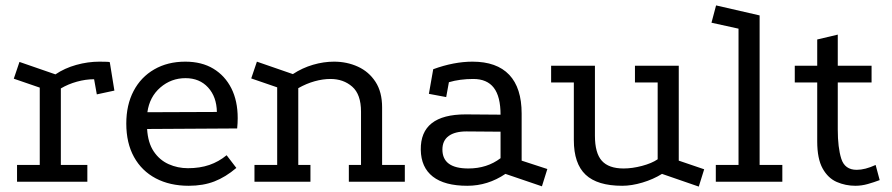

<svg xmlns="http://www.w3.org/2000/svg" viewBox="-20 -672 3299 710"><path d="M185 -397Q219 -420 262 -432Q305 -444 348 -444Q384 -444 386 -442L403 -337L338 -323L328 -379Q297 -379 264.5 -370Q232 -361 205 -345V-62H303V0H43V-62H127V-348L31 -381L52 -443Z M854 -51Q814 -17 772.5 -1Q731 15 678 15Q608 15 556 -12.5Q504 -40 475.5 -91.5Q447 -143 447 -215Q447 -284 474 -335.5Q501 -387 550.5 -415.5Q600 -444 665 -444Q726 -444 769 -418Q812 -392 835.5 -345.5Q859 -299 859 -235Q859 -226 858.5 -216.5Q858 -207 857 -197L524 -195Q527 -144 548.5 -112Q570 -80 603.5 -65Q637 -50 675 -50Q719 -50 754 -62Q789 -74 818 -98ZM782 -258Q781 -314 749.5 -348.5Q718 -383 666 -383Q613 -383 573 -348.5Q533 -314 525 -257Z M921 0V-62H1005V-349L909 -382L930 -444L1063 -398Q1098 -421 1137.5 -432.5Q1177 -444 1215 -444Q1263 -444 1303.5 -425.5Q1344 -407 1368.5 -369.5Q1393 -332 1393 -275V-62H1477V0H1270V-62H1315V-259Q1315 -323 1282.5 -351.5Q1250 -380 1202 -380Q1174 -380 1143.5 -371.5Q1113 -363 1083 -346V-62H1128V0Z M1849 -29Q1784 15 1708 15Q1624 15 1580.5 -19Q1537 -53 1536 -118Q1534 -249 1702 -249L1831 -248Q1831 -315 1806 -347.5Q1781 -380 1730 -380Q1706 -380 1683 -377Q1660 -374 1640 -368L1630 -313L1566 -325L1582 -416Q1620 -430 1656.5 -437Q1693 -444 1727 -444Q1817 -444 1863 -395.5Q1909 -347 1909 -252V-78L2004 -47L1984 17ZM1705 -186Q1662 -186 1639 -169Q1616 -152 1616 -119Q1616 -49 1712 -49Q1781 -49 1831 -87V-185Z M2428 -29Q2396 -9 2356 3Q2316 15 2281 15Q2189 15 2145.5 -26Q2102 -67 2102 -154V-367H2018V-429H2180V-170Q2180 -106 2205.5 -77.5Q2231 -49 2286 -49Q2318 -49 2354 -58.5Q2390 -68 2412 -83V-367H2328V-429H2490V-78L2584 -46L2564 18Z M2627 0V-62H2711V-566L2611 -588L2628 -652L2789 -615V-62H2873V0Z M3143 15Q3107 15 3074.5 1Q3042 -13 3022 -49Q3002 -85 3002 -149V-367H2919V-429H3002V-526L3078 -544V-429H3203V-367H3078V-193Q3078 -126 3091 -85Q3104 -44 3148 -44Q3179 -44 3218 -62L3233 -6Q3212 2 3189 8.5Q3166 15 3143 15Z"/></svg>

Font: Podkova
Style: Regular
Weight: 400
Designer: Ilya Yudin
Foundry: Cyreal (www.cyreal.org)
Version: Version 2.103